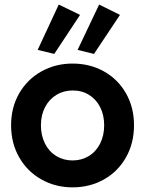

<svg xmlns="http://www.w3.org/2000/svg" viewBox="-20 -808 633 836"><path d="M28.3 -262.7Q28.3 -340.3 63.5 -401.4Q98.6 -462.4 159.9 -496.8Q221.2 -531.2 295.9 -531.2Q371.6 -531.2 432.6 -497.1Q493.7 -462.9 528.6 -401.6Q563.5 -340.3 563.5 -262.7Q563.5 -184.6 528.6 -122.8Q493.7 -61 432.4 -26.6Q371.1 7.8 295.9 7.8Q221.2 7.8 159.9 -26.9Q98.6 -61.5 63.5 -123Q28.3 -184.6 28.3 -262.7ZM433.6 -262.7Q433.6 -306.6 416.3 -341.1Q398.9 -375.5 367.9 -394.8Q336.9 -414.1 296.9 -414.1Q257.3 -414.1 225.8 -395Q194.3 -376 176.3 -341.6Q158.2 -307.1 158.2 -262.7Q158.2 -217.8 176 -182.6Q193.8 -147.5 225.3 -128.4Q256.8 -109.4 295.9 -109.4Q335 -109.4 366.5 -128.4Q397.9 -147.5 415.8 -182.6Q433.6 -217.8 433.6 -262.7ZM144 -590.8 235.8 -788.1 328.6 -743.2 216.3 -573.2ZM317.9 -590.8 411.6 -788.1 502.4 -743.2 389.2 -573.2Z"/></svg>

Font: Reddit Sans Fudge
Style: Bold
Weight: 700
Designer: Stephen Hutchings
Foundry: Reddit
Version: Version 1.013